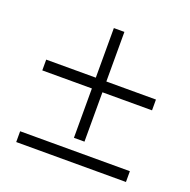

<svg xmlns="http://www.w3.org/2000/svg" viewBox="-104 -652 745 753"><g transform="rotate(20 269.0 -275.5)"><path d="M247 -93V-299H40V-344H247V-551H291V-344H498V-299H291V-93ZM40 0V-45H498V0Z"/></g></svg>

Font: Geist ExtLt
Style: Regular
Weight: 400
Designer: Basement.studio, Andrés Briganti, Mateo Zaragoza
Foundry: Basement.studio, Vercel, Andrés Briganti, Guido Ferreyra, Mateo Zaragoza
Version: Version 1.401